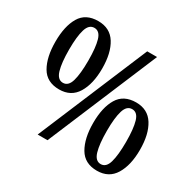

<svg xmlns="http://www.w3.org/2000/svg" viewBox="-159 -897 1098 1081"><g transform="rotate(30 390.5 -357.0)"><path d="M184 -280Q103 -280 67.5 -341.5Q32 -403 32 -503Q32 -604 67.5 -664Q103 -724 184 -724Q261 -724 298.5 -664Q336 -604 336 -503Q336 -403 298.5 -341.5Q261 -280 184 -280ZM207 0 507 -714H571L271 0ZM184 -323Q219 -323 232.5 -370Q246 -417 246 -503Q246 -588 232.5 -634Q219 -680 184 -680Q149 -680 135 -634Q121 -588 121 -503Q121 -417 135 -370Q149 -323 184 -323ZM597 10Q517 10 481 -51.5Q445 -113 445 -213Q445 -314 481 -374Q517 -434 598 -434Q674 -434 711.5 -374Q749 -314 749 -213Q749 -113 711.5 -51.5Q674 10 597 10ZM597 -33Q632 -33 645.5 -80Q659 -127 659 -213Q659 -298 645.5 -344Q632 -390 597 -390Q562 -390 548 -344Q534 -298 534 -213Q534 -127 548 -80Q562 -33 597 -33Z"/></g></svg>

Font: Noto Serif Thai Condensed SemiBold
Style: Regular
Weight: 600
Width: 3
Designer: Monotype Design Team
Foundry: Monotype Imaging Inc.
Version: Version 2.002; ttfautohint (v1.8.4.7-5d5b)